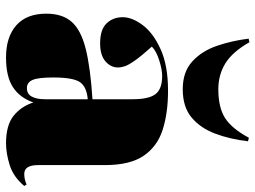

<svg xmlns="http://www.w3.org/2000/svg" viewBox="-128 -726 868 653"><g transform="rotate(90 306.5 -400.0)"><path d="M176 14Q106 14 66.5 -21Q27 -56 27 -123Q27 -178 55 -209.5Q83 -241 146.5 -257Q210 -273 318 -280V-416Q318 -472 300.5 -494.5Q283 -517 239 -517Q217 -517 185.5 -507Q154 -497 139 -482Q172 -445 187 -423.5Q202 -402 206 -389.5Q210 -377 210 -367Q210 -342 189 -324Q168 -306 128 -306Q81 -306 60 -328Q39 -350 39 -383Q39 -415 66 -451Q93 -487 148.5 -512Q204 -537 289 -537Q364 -537 421 -519Q478 -501 510 -454.5Q542 -408 542 -322V-95Q542 -48 572 -48Q591 -48 608 -56L613 -48Q582 -11 542 1.5Q502 14 468 14Q406 14 374 -12Q342 -38 329 -79Q313 -33 277 -9.5Q241 14 176 14ZM280 -57Q300 -57 309 -73.5Q318 -90 318 -118V-264Q274 -260 259 -236Q244 -212 244 -147Q244 -95 252.5 -76Q261 -57 280 -57ZM284 -587Q225 -587 189.5 -619.5Q154 -652 136.5 -703Q119 -754 112 -811L124 -814Q157 -756 196 -732Q235 -708 284 -708Q346 -708 382 -731Q418 -754 449 -812L461 -809Q454 -748 435 -697.5Q416 -647 380 -617Q344 -587 284 -587Z"/></g></svg>

Font: Literata 72pt Black
Style: Regular
Weight: 900
Designer: Latin by Veronika Burian and Jose Scaglione. Greek by Irene Vlachou. Cyrillic by Vera Evstafieva.
Foundry: TypeTogether
Version: Version 3.002